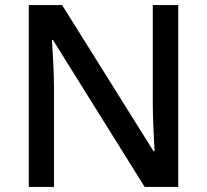

<svg xmlns="http://www.w3.org/2000/svg" viewBox="-20 -734 813 754"><path d="M680 0H548L188 -577H184Q186 -542 189 -489.5Q192 -437 192 -385V0H93V-714H224L583 -140H587Q586 -157 584.5 -189Q583 -221 581.5 -257.5Q580 -294 580 -325V-714H680Z"/></svg>

Font: Noto Sans Khmer UI Medium
Style: Regular
Weight: 500
Designer: Danh Hong and the Monotype Design Team
Foundry: Monotype Imaging Inc.
Version: Version 2.002; ttfautohint (v1.8.4.7-5d5b)